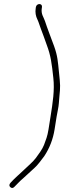

<svg xmlns="http://www.w3.org/2000/svg" viewBox="-20 -775 319 948"><path d="M157.2 -740 156.3 -734C153.1 -714.3 156.2 -695.5 165.3 -677.5C171.3 -665.7 176.5 -645.3 182.1 -632C190.4 -612.4 201.7 -577.4 210 -555.5C231.6 -498.4 235.4 -461.7 243.3 -390.4C250.2 -329.5 240.6 -269.3 229.5 -199L219.5 -136C214.1 -101.5 206.6 -84.5 197.3 -59.4C189.8 -39 169.1 -11.3 157.2 4.9C142.9 24.3 117.5 45 100.2 62C79.2 82.6 52.8 104.1 32.4 127C24.7 135.7 24.2 143 30.9 149C37.6 155 44.2 154.6 50.7 147.8C72.9 124.5 89.4 108.6 100.2 100C123.6 78 140.5 62.6 150.7 53.7C165.8 40.7 184.4 14.7 198.6 -4C225 -44 241.9 -88 249.5 -136L259.5 -199C261.1 -209 263.2 -220.3 265.9 -233C271.3 -258.7 270.8 -274.3 273.2 -298C278.3 -349.6 278.2 -351.8 270.8 -422C266 -468.4 264.6 -499 247.2 -546.8C231 -591.3 214 -633.9 202.1 -670.8C195.8 -690.3 181.7 -705 186.3 -734L187.2 -740C188.6 -748.8 183 -755 174.6 -755C166.1 -755 158.6 -748.8 157.2 -740Z"/></svg>

Font: MewTooHand
Style: CondIta
Weight: 400
Designer: Mew Too, Robert Jablonski
Version: Version 0.77